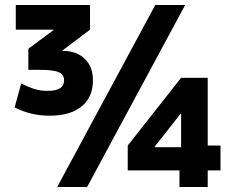

<svg xmlns="http://www.w3.org/2000/svg" viewBox="-20 -750 943 770"><path d="M209.3 0 602.7 -730H722.6L329.3 0ZM699.7 0V-66.7H492.3V-166.3L706.3 -438H813V-166.3H864.3V-66.7H813V0ZM600.3 -159.7H706.3V-294H704.3L600.3 -161.7ZM178.7 -286Q103 -286 38.7 -319.3L65 -415.3Q99 -398.3 121.5 -392Q144 -385.6 170.7 -385.6Q205.3 -385.6 221.2 -396.3Q237 -407 237 -428Q237 -451 215.4 -460.5Q193.7 -470 137 -470H93.7V-554.3L194 -629V-631H43.3V-730H341V-631L231 -548V-546Q286.6 -546 319.7 -514.5Q352.7 -483 352.7 -428Q352.7 -360 307.2 -323Q261.7 -286 178.7 -286Z"/></svg>

Font: M PLUS 1 Thin
Style: Regular
Weight: 100
Designer: Coji Morishita
Foundry: UNDERFOREST DESIGN
Version: Version 1.001